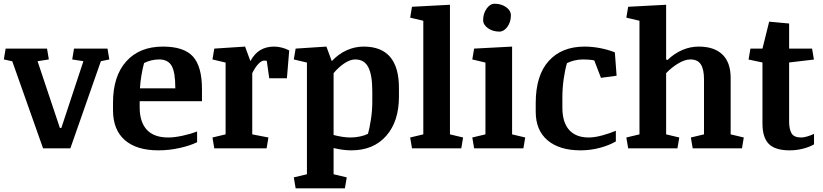

<svg xmlns="http://www.w3.org/2000/svg" viewBox="-32 -788 4370 1020"><path d="M548.8 -472.2 503.9 -462.9 341.8 0H196.8L33.2 -462.4L-11.7 -472.2L-2 -529.8H217.8L227.5 -472.2L167.5 -462.9L286.1 -108.4H293.9L411.1 -462.9L351.6 -472.2L361.3 -529.8H539.1Z M710 -250.5V-218.3Q710 -140.1 747.8 -98.9Q785.6 -57.6 862.3 -57.6Q895.5 -57.6 939.5 -67.4Q983.4 -77.1 1015.1 -89.4V-32.7Q979.5 -14.6 923.3 -2Q867.2 10.7 809.1 10.7Q693.4 10.7 630.9 -43.9Q568.4 -98.6 568.4 -202.1V-242.7Q568.4 -383.3 638.7 -461.9Q709 -540.5 834 -540.5Q945.3 -540.5 993.2 -487.5Q1041 -434.6 1041 -314V-250.5ZM733.4 -453.1Q725.6 -424.8 719.5 -388.7Q713.4 -352.5 711.4 -318.8H899.4Q899.4 -404.3 879.9 -438.2Q860.4 -472.2 813.5 -472.2Q793 -472.2 772.2 -467.3Q751.5 -462.4 733.4 -453.1Z M1166.5 -455.6 1096.7 -472.2 1106.4 -529.8 1270 -540.5 1298.3 -463.4Q1319.8 -503.4 1351.1 -522Q1382.3 -540.5 1423.8 -540.5Q1443.4 -540.5 1464.8 -535.2Q1486.3 -529.8 1504.4 -520L1492.2 -372.1H1398.4L1385.3 -464.4Q1381.8 -465.3 1378.4 -465.8Q1375 -466.3 1372.1 -466.3Q1357.4 -466.3 1340.6 -448.5Q1323.7 -430.7 1308.1 -399.4V-74.2L1394 -57.6L1384.3 0H1106.4L1096.7 -57.6L1166.5 -74.2Z M1945.8 -303.7Q1945.8 -388.7 1924.8 -430.4Q1903.8 -472.2 1855 -472.2Q1828.6 -472.2 1797.9 -451.9Q1767.1 -431.6 1740.2 -399.4V-70.8Q1764.2 -64.5 1787.6 -61Q1811 -57.6 1829.6 -57.6Q1856 -57.6 1880.9 -63Q1905.8 -68.4 1922.9 -77.1Q1930.7 -103.5 1938.2 -151.4Q1945.8 -199.2 1945.8 -245.6ZM1598.6 -455.6 1528.8 -472.2 1538.6 -529.8 1702.1 -540.5 1730.5 -463.4Q1767.1 -502 1810.3 -521.2Q1853.5 -540.5 1899.9 -540.5Q1993.7 -540.5 2040.5 -485.6Q2087.4 -430.7 2087.4 -320.3V-274.4Q2087.4 -143.1 2019.8 -66.2Q1952.1 10.7 1834.5 10.7Q1809.6 10.7 1786.4 7.3Q1763.2 3.9 1740.2 -1.5V137.7L1810.1 154.3L1800.3 212.4H1538.6L1528.8 154.3L1598.6 137.7Z M2216.8 -677.7 2147 -694.3 2156.7 -752 2358.4 -762.7V-74.2L2428.2 -57.6L2418.5 0H2156.7L2147 -57.6L2216.8 -74.2Z M2688.5 -74.2 2758.3 -57.6 2748.5 0H2486.8L2477.1 -57.6L2546.9 -74.2V-455.6L2477.1 -472.2L2486.8 -529.8L2688.5 -540.5ZM2534.7 -681.2Q2534.7 -715.8 2553 -741.9Q2571.3 -768.1 2595.7 -768.1Q2631.3 -768.1 2656.7 -750Q2682.1 -731.9 2682.1 -706.1Q2682.1 -671.4 2663.6 -645.8Q2645 -620.1 2621.1 -620.1Q2585.9 -620.1 2560.3 -638.2Q2534.7 -656.2 2534.7 -681.2Z M2814 -240.2Q2814 -387.7 2883.1 -464.1Q2952.1 -540.5 3073.7 -540.5Q3113.3 -540.5 3155.8 -532.5Q3198.2 -524.4 3234.4 -509.8L3243.7 -385.7L3160.6 -374.5L3125 -467.3Q3108.9 -470.2 3093.5 -471.2Q3078.1 -472.2 3064.5 -472.2Q3041.5 -472.2 3018.8 -466.6Q2996.1 -460.9 2980 -452.6Q2970.2 -419.9 2962.9 -370.6Q2955.6 -321.3 2955.6 -269.5V-216.3Q2955.6 -138.2 2991.5 -97.9Q3027.3 -57.6 3095.7 -57.6Q3127 -57.6 3168 -68.8Q3209 -80.1 3239.7 -93.3V-36.6Q3202.6 -15.1 3153.1 -2.2Q3103.5 10.7 3052.2 10.7Q2939.9 10.7 2877 -42.5Q2814 -95.7 2814 -194.8Z M3295.4 -57.6 3365.2 -74.2V-677.7L3295.4 -694.3L3305.2 -752L3506.8 -762.7V-472.2L3513.7 -469.2Q3550.8 -504.4 3593 -522.5Q3635.3 -540.5 3679.7 -540.5Q3762.2 -540.5 3805.9 -498.3Q3849.6 -456.1 3849.6 -374V-74.2L3919.4 -57.6L3909.7 0H3647.9L3638.2 -57.6L3708 -74.2V-366.7Q3708 -419.9 3691.2 -446Q3674.3 -472.2 3635.7 -472.2Q3606.4 -472.2 3571 -450.9Q3535.6 -429.7 3506.8 -399.4V-74.2L3576.7 -57.6L3566.9 0H3305.2Z M4282.2 -529.8 4292 -471.7 4160.2 -456.1V-142.6Q4160.2 -102.1 4173.1 -79.8Q4186 -57.6 4224.1 -57.6Q4238.3 -57.6 4256.8 -63.2Q4275.4 -68.8 4292.5 -76.7V-21Q4266.1 -5.9 4231.9 2.4Q4197.8 10.7 4163.6 10.7Q4085.4 10.7 4052 -23.7Q4018.6 -58.1 4018.6 -131.8V-456.1L3944.8 -471.7L3954.6 -529.8H4018.6L4054.2 -672.9L4160.2 -663.1V-529.8Z"/></svg>

Font: Noticia Text
Style: Bold
Weight: 700
Designer: JM Sole
Foundry: JM Sole
Version: Version 1.003